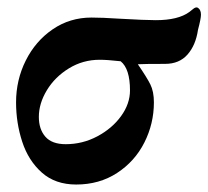

<svg xmlns="http://www.w3.org/2000/svg" viewBox="-20 -480 558 514"><path d="M23 -206Q23 -266 49 -318Q75 -370 121 -401.5Q167 -433 225 -433Q253 -433 299 -430Q369 -426 397 -426Q457 -426 487 -448Q491 -451 497 -456Q503 -461 508 -460Q518 -455 518 -441Q518 -430 510 -400Q504 -359 482 -334Q460 -309 422 -309Q365 -309 349 -308Q373 -273 382.5 -254Q392 -235 392 -206Q392 -149 366.5 -98.5Q341 -48 293.5 -17Q246 14 184 14Q128 14 92 -18Q56 -50 39.5 -100.5Q23 -151 23 -206ZM328 -238Q328 -296 303 -316Q267 -320 247 -320Q202 -320 164.5 -297Q127 -274 105.5 -238.5Q84 -203 84 -167Q84 -134 101.5 -114Q119 -94 156 -94Q201 -94 240.5 -115Q280 -136 304 -169Q328 -202 328 -238Z"/></svg>

Font: EB Garamond
Style: Bold
Weight: 700
Designer: Georg Duffner and Octavio Pardo
Foundry: Georg Duffner
Version: Version 1.000; ttfautohint (v1.6)